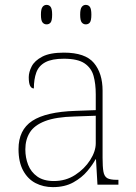

<svg xmlns="http://www.w3.org/2000/svg" viewBox="-20 -758 557 788"><path d="M197 10Q158 10 126 -6.5Q94 -23 75 -58Q56 -93 56 -146Q56 -225 112.5 -262Q169 -299 290 -303L373 -306V-371Q373 -414 364 -446.5Q355 -479 327 -498Q299 -517 242 -517Q193 -517 166 -502.5Q139 -488 129 -460.5Q119 -433 119 -395Q109 -395 103.5 -406Q98 -417 98 -441Q98 -462 110 -485.5Q122 -509 153.5 -525.5Q185 -542 242 -542Q330 -542 365.5 -499.5Q401 -457 401 -386V-110Q401 -73 404.5 -53.5Q408 -34 420 -27Q432 -20 459 -20H466V0H380L374 -104H372Q361 -83 338.5 -56Q316 -29 281 -9.5Q246 10 197 10ZM201 -15Q250 -15 288.5 -40Q327 -65 350 -101Q373 -137 373 -170V-283L287 -280Q209 -278 165 -261Q121 -244 102.5 -214.5Q84 -185 84 -145Q84 -111 95.5 -81.5Q107 -52 133 -33.5Q159 -15 201 -15ZM332 -658Q322 -658 315.5 -666Q309 -674 309 -698Q309 -721 315.5 -729.5Q322 -738 332 -738Q343 -738 349 -729.5Q355 -721 355 -698Q355 -674 349 -666Q343 -658 332 -658ZM171 -658Q161 -658 154.5 -666Q148 -674 148 -698Q148 -721 154.5 -729.5Q161 -738 171 -738Q182 -738 188 -729.5Q194 -721 194 -698Q194 -674 188 -666Q182 -658 171 -658Z"/></svg>

Font: Noto Serif Armenian Thin
Style: Regular
Weight: 250
Version: Version 2.007